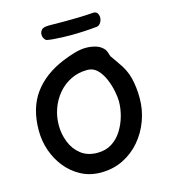

<svg xmlns="http://www.w3.org/2000/svg" viewBox="-126 -977 950 1077"><g transform="rotate(-15 349.0 -438.5)"><path d="M327 0Q264 0 213 -27Q162 -54 125.5 -99Q89 -144 69.5 -200.5Q50 -257 50 -317Q50 -447 111.5 -531.5Q173 -616 288 -663Q317 -675 354.5 -686.5Q392 -698 425 -698Q455 -698 483 -689.5Q511 -681 530 -658Q537 -647 540 -635.5Q543 -624 548 -613H549Q551 -610 557.5 -600.5Q564 -591 571 -581.5Q578 -572 580 -568Q618 -517 631 -463.5Q644 -410 644 -347Q644 -280 621 -217.5Q598 -155 556 -106Q514 -57 456 -28.5Q398 0 327 0ZM337 -112Q385 -112 420.5 -134.5Q456 -157 479.5 -194.5Q503 -232 515 -275.5Q527 -319 527 -361Q527 -383 520 -419Q513 -455 498 -491Q483 -527 459 -551.5Q435 -576 401 -576Q348 -576 304.5 -554.5Q261 -533 230 -496Q199 -459 182.5 -413Q166 -367 166 -317Q166 -266 184.5 -219Q203 -172 241 -142Q279 -112 337 -112ZM360 -788Q338 -788 311.5 -789Q285 -790 261.5 -792Q238 -794 225 -797Q217 -799 210.5 -810Q204 -821 204 -834Q204 -848 213.5 -859.5Q223 -871 247 -872Q256 -873 276.5 -872.5Q297 -872 320.5 -872Q344 -872 362 -872Q391 -872 433.5 -873Q476 -874 511 -877Q531 -879 539 -868Q547 -857 547 -842Q547 -826 538 -812Q529 -798 515 -796Q481 -792 436.5 -790Q392 -788 360 -788Z"/></g></svg>

Font: Fuzzy Bubbles
Style: Bold
Weight: 700
Designer: Robert E. Leuschke
Foundry: Robert E. Leuschke
Version: Version 1.010; ttfautohint (v1.8.3)